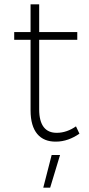

<svg xmlns="http://www.w3.org/2000/svg" viewBox="-20 -657 412 892"><path d="M240 1C279 1 316 -13 349 -36L333 -70C306 -51 275 -40 245 -40C191 -39 162 -75 162 -149V-472H339V-508H162V-637H122V-508H46V-472H122V-144C122 -46 166 2 240 1ZM181 215H213L259 63H220Z"/></svg>

Font: Montserrat arm ExtraLight
Style: Regular
Weight: 275
Designer: Julieta Ulanovsky
Foundry: Julieta Ulanovsky
Version: Version 6.000;PS 006.000;hotconv 1.0.88;makeotf.lib2.5.64775